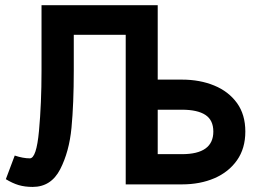

<svg xmlns="http://www.w3.org/2000/svg" viewBox="-20 -726 1008 756"><path d="M108.5 10Q78 10 53.5 2.8Q29 -4.5 3 -20.5L38 -113.5Q71 -102.5 97.5 -102.5Q123.5 -102.5 133.5 -210.5Q143.5 -318.5 143.5 -446.5V-705.5H601V-412.5H696.5Q767 -412.5 823.5 -389.2Q880 -366 913 -320.5Q946 -275 946 -208Q946 -141.5 913.2 -95Q880.5 -48.5 824.2 -24.2Q768 0 696.5 0H475V-589H270.5V-447.5Q270.5 -317.5 261.5 -223Q252.5 -128.5 216.8 -59.2Q181 10 108.5 10ZM696.5 -119Q820 -119 820 -208Q820 -253 788.8 -273.5Q757.5 -294 696.5 -294H601V-119Z"/></svg>

Font: Acari Sans
Style: Bold
Weight: 700
Designer: Alfredo Marco Pradil and Stefan Peev (font) & Cristiano Sobral (main changes)
Foundry: Alfredo Marco Pradil and Stefan Peev (font) & Cristiano Sobral (main changes)
Version: Version 1.063; ttfautohint (v1.8.3)